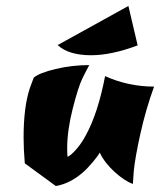

<svg xmlns="http://www.w3.org/2000/svg" viewBox="-20 -591 536 643"><path d="M63 -44Q59 -93 59 -130Q59 -233 80 -296L93 -331Q112 -347 166.5 -360Q221 -373 279 -373Q270 -357 256 -328.5Q242 -300 223.5 -227Q205 -154 205 -95Q205 -80 206 -66Q216 -69 235 -90.5Q254 -112 268 -139Q308 -212 332 -336Q410 -301 496 -301Q468 -224 450 -142.5Q432 -61 428 -18L425 25Q397 15 363.5 -15.5Q330 -46 314 -80Q309 -70 291 -48.5Q273 -27 257 -13Q214 24 167 32ZM441 -439Q353 -406 285 -406Q210 -406 173 -440L410 -571Z"/></svg>

Font: Ceviche One
Style: Regular
Weight: 400
Version: Version 1.002